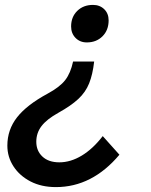

<svg xmlns="http://www.w3.org/2000/svg" viewBox="-20 -520 614 783"><path d="M270 -412Q270 -451 295 -475.5Q320 -500 359 -500Q387 -500 405 -482.5Q423 -465 423 -437Q423 -397 398 -372Q373 -347 334 -347Q306 -347 288 -365.5Q270 -384 270 -412ZM399 35 467 111Q356 243 208 243Q149 243 104.5 220Q60 197 35 158.5Q10 120 10 74Q10 9 49.5 -41.5Q89 -92 174 -138Q224 -165 246 -193.5Q268 -222 278 -269H364Q358 -216 343.5 -180Q329 -144 299.5 -116.5Q270 -89 218 -60Q171 -34 149.5 -6Q128 22 128 58Q128 95 153 118.5Q178 142 222 142Q268 142 313.5 114.5Q359 87 399 35Z"/></svg>

Font: Wix Madefor Text SemiBold
Style: Italic
Weight: 600
Italic angle: -12°
Designer: Dalton Maag Ltd
Foundry: Dalton Maag Ltd
Version: Version 3.100